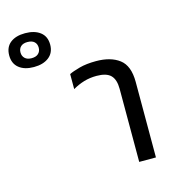

<svg xmlns="http://www.w3.org/2000/svg" viewBox="-383 -889 905 987"><g transform="rotate(-15 69.0 -395.5)"><path d="M236 0V-389Q236 -438 213.5 -461Q191 -484 138 -484Q102 -484 70.5 -474.5Q39 -465 10 -448V-528Q30 -538 67 -548Q104 -558 155 -558Q233 -558 279 -523Q325 -488 325 -402V0ZM-160 -611Q-210 -611 -239 -634.5Q-268 -658 -268 -701Q-268 -745 -239 -768Q-210 -791 -160 -791Q-110 -791 -80 -768Q-50 -745 -50 -701Q-50 -658 -80 -634.5Q-110 -611 -160 -611ZM-160 -658Q-136 -658 -123.5 -670Q-111 -682 -111 -701Q-111 -721 -123.5 -732.5Q-136 -744 -160 -744Q-183 -744 -195.5 -732.5Q-208 -721 -208 -701Q-208 -682 -195.5 -670Q-183 -658 -160 -658Z"/></g></svg>

Font: Noto Sans Living
Style: Regular
Weight: 400
Designer: Monotype Design Team
Foundry: Monotype Imaging Inc.
Version: Version 2.013; ttfautohint (v1.8.4.7-5d5b)